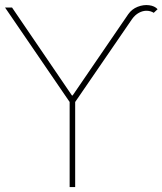

<svg xmlns="http://www.w3.org/2000/svg" viewBox="-39 -758 658 778"><path d="M246.1 -371.1H262.7V-353.5H246.1ZM9.8 -727.5 253.9 -369.1 480.5 -700.2Q495.1 -721.2 518.8 -730.5Q542.5 -739.7 565.2 -736.8Q587.9 -733.9 599.6 -720.7L584 -706.1Q571.8 -713.9 555.9 -714.4Q540 -714.8 524.2 -706.3Q508.3 -697.8 496.1 -680.7L265.6 -344.7V0H243.2V-344.7L-18.6 -727.5Z"/></svg>

Font: Intratopia Thin
Style: Regular
Weight: 100
Designer: Rasmus Andersson
Foundry: rsms
Version: Version 3.000;Glyphs 3.2.3 (3260)